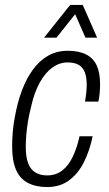

<svg xmlns="http://www.w3.org/2000/svg" viewBox="-20 -743 438 775"><path d="M170 12Q125 12 93 -4.5Q61 -21 45 -57Q29 -93 29 -151Q29 -180 31.5 -210.5Q34 -241 40 -271Q50 -328 68 -376.5Q86 -425 112.5 -461.5Q139 -498 174 -518Q209 -538 253 -538Q299 -538 328 -523Q357 -508 370.5 -478.5Q384 -449 384 -403Q384 -389 382.5 -369.5Q381 -350 377 -333H323Q326 -348 328 -367Q330 -386 330 -400Q330 -432 322 -452Q314 -472 297 -481.5Q280 -491 253 -491Q220 -491 191 -470Q162 -449 140 -409Q118 -369 105 -310Q97 -279 92.5 -250.5Q88 -222 86 -197Q84 -172 84 -149Q84 -110 93.5 -84.5Q103 -59 122.5 -47Q142 -35 170 -35Q206 -35 231.5 -55Q257 -75 274 -111Q291 -147 301 -193H354Q342 -135 319 -89Q296 -43 259.5 -15.5Q223 12 170 12ZM158 -591 263 -723H314L372 -591H325L273 -709H302L208 -591Z"/></svg>

Font: Archivo Condensed ExtraLight
Style: Italic
Weight: 250
Width: 3
Italic angle: -10°
Designer: Hector Gatti
Foundry: Omnibus-Type
Version: Version 2.001